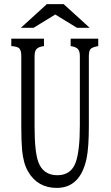

<svg xmlns="http://www.w3.org/2000/svg" viewBox="-20 -899 540 938"><path d="M209 -878.9H291L418 -763.2H356L250 -828.1L144 -763.2H82ZM35.2 -710H194.8V-673.8Q169.9 -670.9 159.2 -660.2Q148.9 -649.9 148.9 -625V-282.2Q148.9 -155.8 167.5 -106.9Q191.4 -43 260.3 -43Q327.6 -43 350.1 -106.4Q370.1 -162.6 370.1 -286.1V-625Q370.1 -648.4 361.3 -658.7Q351.1 -670.4 325.2 -673.8V-710H460V-673.8Q432.1 -668.9 422.9 -660.2Q414.1 -650.9 414.1 -625V-286.1Q414.1 -176.3 402.8 -124Q372.1 19 257.3 19Q163.6 19 117.2 -61Q94.2 -100.1 87.9 -166Q84 -210 84 -282.2V-625Q84 -653.3 73.7 -663.1Q64.9 -671.9 35.2 -673.8Z"/></svg>

Font: BIZ UDMincho
Style: Regular
Weight: 400
Monospace: yes
Designer: TypeBank Co., Ltd.
Foundry: Morisawa Inc.
Version: Version 1.06